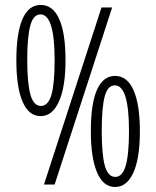

<svg xmlns="http://www.w3.org/2000/svg" viewBox="-20 -744 630 774"><path d="M543.9 -214.8Q543.9 -105.5 517.6 -47.9Q491.2 9.8 443.8 9.8Q396 9.8 371.1 -49.3Q346.2 -108.4 346.2 -214.8Q346.2 -326.7 371.1 -382.3Q396 -438 443.8 -438Q492.7 -438 518.1 -380.9Q543.9 -323.2 543.9 -214.8ZM402.3 -77.1Q415 -30.8 444.8 -30.8Q473.6 -30.8 486.8 -76.2Q500 -121.6 500 -215.8Q500 -399.9 442.9 -399.9Q413.6 -399.9 401.9 -354.5Q390.1 -309.1 390.1 -215.8Q390.1 -122.6 402.3 -77.1ZM432.1 -713.9 200.2 0H157.2L389.2 -713.9ZM244.1 -501Q244.1 -393.6 217.8 -335Q191.4 -275.9 144 -275.9Q95.7 -275.9 70.8 -334.5Q45.9 -393.1 45.9 -501Q45.9 -609.9 70.3 -666.5Q95.2 -724.1 144 -724.1Q193.4 -724.1 218.8 -667Q244.1 -610.4 244.1 -501ZM89.8 -502Q89.8 -410.2 102.5 -363.3Q115.2 -316.9 145 -316.9Q174.3 -316.9 187.5 -362.3Q200.2 -406.2 200.2 -502Q200.2 -686 143.1 -686Q114.3 -686 102.1 -640.6Q89.8 -596.2 89.8 -502Z"/></svg>

Font: Germano
Style: Regular
Weight: 300
Width: 3
Foundry: Ascender Corporation
Version: Version 1.10; ttfautohint (v1.5)